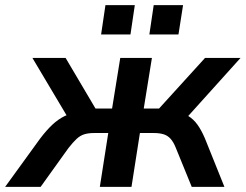

<svg xmlns="http://www.w3.org/2000/svg" viewBox="-68 -732 962 752"><path d="M-48 0 89 -189Q114 -222 137 -243.5Q160 -265 184.5 -277Q209 -289 237 -292L209 -253L59 -505H189L306 -307H371L403 -505H527L495 -307H555L735 -505H874L647 -253L625 -292Q651 -289 670.5 -277Q690 -265 705.5 -243.5Q721 -222 735 -189L811 0H683L621 -152Q612 -175 600.5 -188Q589 -201 573 -206Q557 -211 534 -211H480L447 0H323L356 -211H301Q278 -211 262 -206Q246 -201 232 -188Q218 -175 200 -152L91 0ZM517 -597 534 -712H649L631 -597ZM328 -597 345 -712H460L443 -597Z"/></svg>

Font: Mulish ExtraLight
Style: Italic
Weight: 200
Italic angle: -9°
Designer: Vernon Adams
Foundry: Vernon Adams
Version: Version 3.603